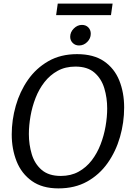

<svg xmlns="http://www.w3.org/2000/svg" viewBox="-20 -1034 748 1064"><path d="M304 10Q214 10 156.5 -31Q99 -72 72 -140Q45 -208 45 -289Q45 -369 67.5 -448Q90 -527 135 -591.5Q180 -656 248 -695Q316 -734 407 -734Q499 -734 556.5 -694.5Q614 -655 641 -588Q668 -521 668 -438Q668 -355 645 -275Q622 -195 576.5 -130.5Q531 -66 463 -28Q395 10 304 10ZM317 -59Q373 -59 415.5 -82.5Q458 -106 488 -145Q518 -184 537 -233Q556 -282 565 -334Q574 -386 574 -433Q574 -492 558 -545Q542 -598 503.5 -631.5Q465 -665 398 -665Q342 -665 299.5 -641.5Q257 -618 226.5 -579Q196 -540 177 -491Q158 -442 149 -390Q140 -338 140 -291Q140 -233 156 -179.5Q172 -126 211 -92.5Q250 -59 317 -59ZM300 -1014H604L595 -950H291ZM483 -847Q483 -821 463.5 -801.5Q444 -782 418 -782Q397 -782 383 -796Q369 -810 369 -830Q369 -856 389 -876Q409 -896 434 -896Q456 -896 469.5 -882Q483 -868 483 -847Z"/></svg>

Font: Rosario Light
Style: Italic
Weight: 300
Italic angle: -8.05°
Designer: Hector Gatti
Foundry: Omnibus Type
Version: Version 1.101; ttfautohint (v1.8.1.43-b0c9)